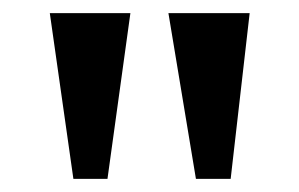

<svg xmlns="http://www.w3.org/2000/svg" viewBox="-20 -734 457 293"><path d="M279 -461H332L361 -714H237ZM92 -461H144L179 -714H56Z"/></svg>

Font: Noto Serif Tamil Condensed SemiBold
Style: Regular
Weight: 600
Width: 3
Designer: Indian Type Foundry, Tom Grace, and the Monotype Design Team
Foundry: Monotype Imaging Inc.
Version: Version 2.004